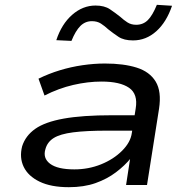

<svg xmlns="http://www.w3.org/2000/svg" viewBox="-20 -769 781 798"><path d="M266 9Q192 9 144.5 -14Q97 -37 78.5 -75.5Q60 -114 72 -161Q86 -205 126.5 -233.5Q167 -262 244.5 -276Q322 -290 446 -290H560L550 -226H427Q338 -226 284 -219Q230 -212 203.5 -195.5Q177 -179 169 -150Q157 -112 188 -88.5Q219 -65 289 -65Q348 -65 400 -86Q452 -107 487.5 -142.5Q523 -178 528 -217L544 -318Q554 -378 516.5 -404Q479 -430 402 -430Q345 -430 284.5 -416Q224 -402 165 -372L140 -442Q183 -463 229 -477Q275 -491 323 -498Q371 -505 416 -505Q494 -505 548 -488Q602 -471 627 -430Q652 -389 641 -317L591 0H504L521 -111L524 -112Q499 -81 462 -53Q425 -25 377 -8Q329 9 266 9ZM277 -599 214 -602Q236 -669 280 -707.5Q324 -746 377 -746Q414 -746 437 -730.5Q460 -715 480 -699Q494 -686 509.5 -676Q525 -666 546 -666Q575 -666 594.5 -685.5Q614 -705 632 -749L695 -745Q672 -677 629.5 -639Q587 -601 533 -601Q495 -601 472.5 -616Q450 -631 430 -647Q415 -661 399.5 -671Q384 -681 362 -681Q334 -681 314 -661Q294 -641 277 -599Z"/></svg>

Font: Nunito Sans 7pt Expanded
Style: Italic
Weight: 400
Width: 7
Italic angle: -9°
Designer: Vernon Adams
Foundry: Vernon Adams
Version: Version 3.101;gftools[0.9.27]